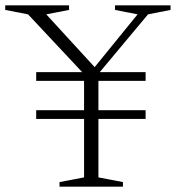

<svg xmlns="http://www.w3.org/2000/svg" viewBox="-46 -696 656 716"><path d="M497 -285V-252.5H89V-285ZM497 -427V-394.5H89V-427ZM321 -421V-34.5L412.5 -17V0H176V-17L267.5 -34.5V-419.5L58.5 -642.5L-26.5 -659V-676H211.5V-659L126.5 -642.5L319.5 -432L297.5 -434L467 -642.5L383 -659V-676H590V-659L506 -642.5Z"/></svg>

Font: Newsreader 16pt 16pt Light
Style: Regular
Weight: 300
Version: Version 1.003